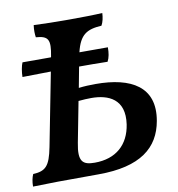

<svg xmlns="http://www.w3.org/2000/svg" viewBox="-79 -750 765 824"><g transform="rotate(-10 304.0 -338.0)"><path d="M340 -384C315 -384 291 -383 266 -380L283 -470C325 -470 364 -470 407 -469C416 -486 419 -506 419 -530H295C313 -605 344 -622 408 -626C416 -640 420 -659 421 -679C388 -677 329 -676 276 -676C224 -676 159 -677 122 -679C119 -657 120 -640 122 -626C176 -622 186 -606 172 -533L171 -530H47C41 -517 36 -489 36 -468L160 -470L98 -152C82 -70 63 -53 9 -50C3 -37 -1 -18 -1 3C69 1 124 0 285 0C469 0 551 -69 571 -182C597 -328 494 -384 340 -384ZM441 -190C428 -104 371 -52 278 -52C226 -52 205 -68 221 -149L255 -325C275 -327 295 -328 311 -328C385 -328 457 -299 441 -190Z"/></g></svg>

Font: Vollkorn Semibold
Style: Italic
Weight: 600
Italic angle: -11°
Designer: Friedrich Althausen
Foundry: Friedrich Althausen
Version: Version 4.015;PS 004.015;hotconv 1.0.88;makeotf.lib2.5.64775